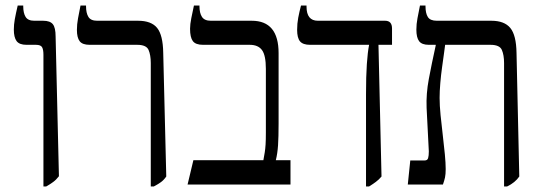

<svg xmlns="http://www.w3.org/2000/svg" viewBox="-20 -667 1948 694"><path d="M137 7V-469Q137 -488 132 -496.5Q127 -505 110 -505H76Q50 -505 40 -518.5Q30 -532 30 -560Q30 -578 33.5 -597.5Q37 -617 44 -647H64V-644Q64 -620 72.5 -606Q81 -592 104 -592H136Q161 -592 171 -579.5Q181 -567 181 -535L193 -30Q183 -17 172 -9Q161 -1 147 7Z M525 7V-439Q525 -468 517 -486.5Q509 -505 476 -505H304Q278 -505 268 -518Q258 -531 258 -559Q258 -579 262 -600.5Q266 -622 271 -647H291V-644Q291 -620 299.5 -606Q308 -592 331 -592H479Q527 -592 548 -566Q569 -540 570 -476L581 -29Q572 -16 561.5 -8.5Q551 -1 536 7Z M658 0 679 -88H932Q935 -104 937 -116.5Q939 -129 940 -145Q941 -161 941 -188V-418Q941 -467 927 -486Q913 -505 883 -505H714Q687 -505 677 -518.5Q667 -532 667 -563Q667 -579 671.5 -601.5Q676 -624 681 -647H701V-644Q701 -620 710 -606Q719 -592 742 -592H890Q987 -592 987 -475V-221Q987 -171 985 -141.5Q983 -112 977 -88H1030V0Z M1303 7V-326Q1303 -392 1306 -435.5Q1309 -479 1314 -504V-505H1101Q1075 -505 1064.5 -517.5Q1054 -530 1054 -559Q1054 -582 1058 -603Q1062 -624 1068 -647H1088V-643Q1088 -592 1129 -592H1372Q1397 -592 1397 -564V-505H1348L1359 -29Q1350 -18 1338.5 -9.5Q1327 -1 1314 7Z M1454 0 1463 -87H1515Q1525 -87 1527.5 -95.5Q1530 -104 1530 -120L1522 -277Q1520 -328 1530 -381.5Q1540 -435 1555 -503V-505H1530Q1505 -505 1495 -518Q1485 -531 1485 -560Q1485 -580 1489 -601Q1493 -622 1498 -647H1518V-644Q1518 -619 1526.5 -605.5Q1535 -592 1559 -592H1756Q1803 -592 1824.5 -566Q1846 -540 1847 -476L1857 -29Q1842 -7 1813 7H1802V-439Q1802 -468 1794 -486.5Q1786 -505 1753 -505H1589Q1588 -497 1585 -475Q1582 -453 1578 -424.5Q1574 -396 1571.5 -366.5Q1569 -337 1569 -313Q1569 -286 1572.5 -250.5Q1576 -215 1580.5 -178Q1585 -141 1588 -109Q1591 -77 1591 -56Q1591 -37 1588.5 -25.5Q1586 -14 1581 0Z"/></svg>

Font: Noto Serif Hebrew Condensed
Style: Regular
Weight: 400
Width: 3
Designer: Monotype Design Team
Foundry: Monotype Imaging Inc.
Version: Version 2.004; ttfautohint (v1.8.4.7-5d5b)